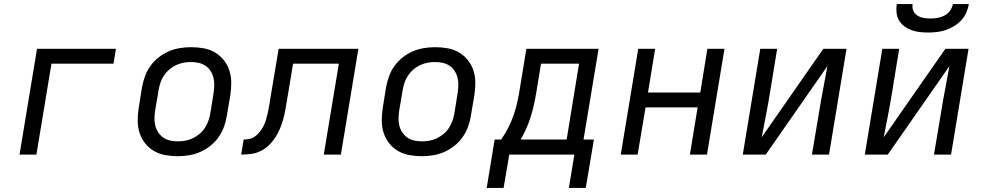

<svg xmlns="http://www.w3.org/2000/svg" viewBox="-20 -760 4840 944"><path d="M76 0 162 -520H550L538 -447H233L159 0Z M854 8Q823 8 792.5 2.5Q762 -3 736.5 -18Q711 -33 693 -56Q675 -79 666 -107.5Q657 -136 657 -167Q657 -198 662 -230L678 -330Q683 -357 692.5 -384Q702 -411 719 -435Q736 -459 759.5 -477.5Q783 -496 809.5 -507.5Q836 -519 864 -523.5Q892 -528 919 -528Q951 -528 981.5 -522.5Q1012 -517 1037 -502Q1062 -487 1080.5 -464Q1099 -441 1108 -412.5Q1117 -384 1117 -353Q1117 -322 1112 -290L1095 -190Q1091 -163 1081 -136Q1071 -109 1054 -85Q1037 -61 1013.5 -42.5Q990 -24 963.5 -12.5Q937 -1 909 3.5Q881 8 854 8ZM855 -65Q873 -65 892 -68.5Q911 -72 928.5 -80.5Q946 -89 961.5 -102Q977 -115 987.5 -131.5Q998 -148 1004.5 -166Q1011 -184 1014 -202L1030 -302Q1033 -322 1033.5 -341Q1034 -360 1029.5 -378Q1025 -396 1015 -411.5Q1005 -427 990 -437Q975 -447 956.5 -451Q938 -455 918 -455Q900 -455 881.5 -451.5Q863 -448 845 -439.5Q827 -431 812 -418Q797 -405 786 -388.5Q775 -372 769 -354Q763 -336 760 -318L743 -218Q740 -198 739.5 -179Q739 -160 743.5 -142Q748 -124 758.5 -108.5Q769 -93 783.5 -83Q798 -73 817 -69Q836 -65 855 -65Z M1166 0 1178 -74Q1193 -74 1208 -77.5Q1223 -81 1236 -91Q1249 -101 1259 -114Q1269 -127 1276 -141Q1283 -155 1287.5 -170Q1292 -185 1295.5 -200Q1299 -215 1301.5 -230Q1304 -245 1307 -260Q1307 -265 1308 -270.5Q1309 -276 1310 -281L1350 -520H1742L1656 0H1572L1646 -447H1421L1391 -267Q1387 -244 1383 -220.5Q1379 -197 1372.5 -173.5Q1366 -150 1356.5 -127.5Q1347 -105 1333.5 -84Q1320 -63 1301 -45Q1282 -27 1259.5 -16.5Q1237 -6 1213 -3Q1189 0 1166 0Z M2054 8Q2023 8 1992.5 2.5Q1962 -3 1936.5 -18Q1911 -33 1893 -56Q1875 -79 1866 -107.5Q1857 -136 1857 -167Q1857 -198 1862 -230L1878 -330Q1883 -357 1892.5 -384Q1902 -411 1919 -435Q1936 -459 1959.5 -477.5Q1983 -496 2009.5 -507.5Q2036 -519 2064 -523.5Q2092 -528 2119 -528Q2151 -528 2181.5 -522.5Q2212 -517 2237 -502Q2262 -487 2280.5 -464Q2299 -441 2308 -412.5Q2317 -384 2317 -353Q2317 -322 2312 -290L2295 -190Q2291 -163 2281 -136Q2271 -109 2254 -85Q2237 -61 2213.5 -42.5Q2190 -24 2163.5 -12.5Q2137 -1 2109 3.5Q2081 8 2054 8ZM2055 -65Q2073 -65 2092 -68.5Q2111 -72 2128.5 -80.5Q2146 -89 2161.5 -102Q2177 -115 2187.5 -131.5Q2198 -148 2204.5 -166Q2211 -184 2214 -202L2230 -302Q2233 -322 2233.5 -341Q2234 -360 2229.5 -378Q2225 -396 2215 -411.5Q2205 -427 2190 -437Q2175 -447 2156.5 -451Q2138 -455 2118 -455Q2100 -455 2081.5 -451.5Q2063 -448 2045 -439.5Q2027 -431 2012 -418Q1997 -405 1986 -388.5Q1975 -372 1969 -354Q1963 -336 1960 -318L1943 -218Q1940 -198 1939.5 -179Q1939 -160 1943.5 -142Q1948 -124 1958.5 -108.5Q1969 -93 1983.5 -83Q1998 -73 2017 -69Q2036 -65 2055 -65Z M2373 164 2412 -74H2444Q2464 -102 2479.5 -133Q2495 -164 2506 -196Q2517 -228 2524 -260.5Q2531 -293 2536 -325L2568 -520H2923L2849 -74H2900L2860 164H2777L2804 0H2484L2456 164ZM2540 -74H2766L2827 -447H2640L2618 -313Q2613 -282 2606.5 -251.5Q2600 -221 2591 -191Q2582 -161 2569 -131.5Q2556 -102 2540 -74Z M3032 0 3118 -520H3201L3166 -305H3423L3458 -520H3542L3456 0H3372L3410 -232H3154L3115 0Z M3632 0 3718 -520H3801L3767 -312Q3758 -255 3747 -198.5Q3736 -142 3725 -85L4028 -520H4142L4056 0H3972L4007 -208Q4016 -265 4027 -321.5Q4038 -378 4048 -435L3745 0Z M4232 0 4318 -520H4401L4367 -312Q4358 -255 4347 -198.5Q4336 -142 4325 -85L4628 -520H4742L4656 0H4572L4607 -208Q4616 -265 4627 -321.5Q4638 -378 4648 -435L4345 0ZM4543 -600Q4522 -600 4501 -602.5Q4480 -605 4461 -612Q4442 -619 4426 -631Q4410 -643 4400 -660Q4390 -677 4388 -698Q4386 -719 4389 -740H4467Q4464 -723 4470.5 -707.5Q4477 -692 4490.5 -683.5Q4504 -675 4520.5 -672Q4537 -669 4554 -669Q4572 -669 4589.5 -672Q4607 -675 4623.5 -683.5Q4640 -692 4651 -707.5Q4662 -723 4665 -740H4743Q4740 -719 4731 -698Q4722 -677 4706 -660Q4690 -643 4670 -631Q4650 -619 4629 -612Q4608 -605 4586 -602.5Q4564 -600 4543 -600Z"/></svg>

Font: Iosevka SS04 Extended Oblique
Style: Regular
Weight: 400
Width: 7
Italic angle: -9°
Monospace: yes
Designer: Belleve Invis
Foundry: Belleve Invis
Version: Version 19.0.0; ttfautohint (v1.8.4)